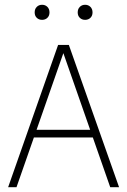

<svg xmlns="http://www.w3.org/2000/svg" viewBox="-20 -783 532 803"><path d="M14 0 223 -595H268L478 0H441L240 -575H250L49 0ZM108 -208 117 -240H374L383 -208ZM336 -700Q322.5 -700 313.8 -708.5Q305 -717 305 -731Q305 -745.5 313.8 -754.2Q322.5 -763 336 -763Q349.5 -763 358.2 -754.2Q367 -745.5 367 -731Q367 -717 358.2 -708.5Q349.5 -700 336 -700ZM156 -700Q142.5 -700 133.8 -708.5Q125 -717 125 -731Q125 -745.5 133.8 -754.2Q142.5 -763 156 -763Q169.5 -763 178.2 -754.2Q187 -745.5 187 -731Q187 -717 178.2 -708.5Q169.5 -700 156 -700Z"/></svg>

Font: Encode Sans SC Condensed Thin
Style: Regular
Weight: 100
Width: 3
Designer: Multiple Designers
Foundry: Impallari Type
Version: Version 3.002